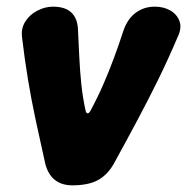

<svg xmlns="http://www.w3.org/2000/svg" viewBox="-20 -539 561 576"><path d="M197 17Q166 17 145.5 1.5Q125 -14 116 -47Q100 -118 87 -179Q74 -240 64 -300Q54 -360 46 -428Q43 -454 56 -474.5Q69 -495 92 -507Q115 -519 139 -519Q176 -519 194.5 -501Q213 -483 214 -449Q216 -406 218 -365.5Q220 -325 224 -286Q228 -247 237 -206Q239 -199 243 -199Q247 -199 251 -206Q273 -247 290 -286Q307 -325 322 -365.5Q337 -406 351 -449Q363 -483 387.5 -501Q412 -519 444 -519H445Q471 -519 491 -507.5Q511 -496 518.5 -475.5Q526 -455 513 -428Q484 -360 454.5 -300Q425 -240 392.5 -179Q360 -118 321 -47Q302 -14 273.5 1.5Q245 17 197 17Z"/></svg>

Font: Winky Sans
Style: Bold Italic
Weight: 700
Italic angle: -8.97852°
Designer: Simon Atzbach
Foundry: typofactur
Version: Version 1.205